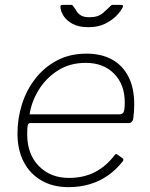

<svg xmlns="http://www.w3.org/2000/svg" viewBox="-20 -761 617 791"><path d="M262 10Q198 10 150.5 -17.5Q103 -45 77.5 -94.5Q52 -144 52 -211Q52 -273 70.5 -331.5Q89 -390 125.5 -437Q162 -484 215 -512Q268 -540 336 -540Q398 -540 442 -515.5Q486 -491 509.5 -444.5Q533 -398 533 -331Q533 -317 532 -302.5Q531 -288 529 -272Q528 -265 523 -259.5Q518 -254 510 -254H104Q98 -254 95 -246.5Q92 -239 92 -208Q92 -126 140 -77Q188 -28 264 -28Q325 -28 372 -52.5Q419 -77 453 -123Q457 -127 459.5 -126.5Q462 -126 464 -124L485 -109Q490 -106 487 -98Q459 -62 424.5 -38Q390 -14 349.5 -2Q309 10 262 10ZM472 -290Q483 -290 488.5 -298Q494 -306 494 -339Q494 -413 450 -457.5Q406 -502 333 -502Q267 -502 217.5 -470Q168 -438 138.5 -389Q109 -340 102 -290ZM478 -741Q484 -741 486 -738.5Q488 -736 485 -730Q478 -715 459.5 -696Q441 -677 412.5 -663Q384 -649 344 -649Q305 -649 279.5 -662.5Q254 -676 241.5 -696Q229 -716 229 -735Q229 -737 231 -739Q233 -741 237 -741H273Q278 -741 279.5 -738.5Q281 -736 284 -732Q289 -727 294.5 -716.5Q300 -706 312.5 -698Q325 -690 349 -690Q384 -690 403.5 -707Q423 -724 436 -737Q439 -740 441 -740.5Q443 -741 446 -741Z"/></svg>

Font: Libre Franklin Thin
Style: Italic
Weight: 100
Italic angle: -8°
Designer: Pablo Impallari, Rodrigo Fuenzalida, Nhung Nguyen
Foundry: Impallari Type
Version: Version 3.000